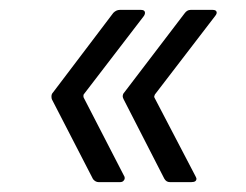

<svg xmlns="http://www.w3.org/2000/svg" viewBox="-20 -475 498 388"><path d="M232 -115Q232 -112 229.5 -109.5Q227 -107 223 -107H179Q173 -107 168 -113L85 -274Q84 -276 84 -280Q84 -285 87 -288L209 -449Q215 -455 222 -455H265Q271 -455 272.5 -451.5Q274 -448 271 -443L149 -284Q148 -281 149 -278L231 -119Q232 -118 232 -115ZM377 -114Q377 -107 367 -107H323Q316 -107 312 -114L230 -274Q228 -278 228 -280Q228 -285 231 -288L353 -448Q358 -455 365 -455H410Q416 -455 417.5 -451.5Q419 -448 415 -443L293 -284Q291 -280 292 -278L375 -119Q377 -115 377 -114Z"/></svg>

Font: Barlow Condensed
Style: Italic
Weight: 400
Width: 3
Italic angle: -7°
Designer: Jeremy Tribby
Foundry: Tribby Type
Version: Version 1.408